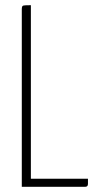

<svg xmlns="http://www.w3.org/2000/svg" viewBox="-20 -720 379 740"><path d="M99 -31H319V-11Q319 0 308 0H64V-684Q64 -696 68.5 -698Q73 -700 99 -700Z"/></svg>

Font: Yanone Kaffeesatz Thin
Style: Regular
Weight: 250
Designer: Yanone (Cyrillic: Daniel Pouzeot)
Foundry: Yanone
Version: Version 1.003;PS 001.003;hotconv 1.0.88;makeotf.lib2.5.64775